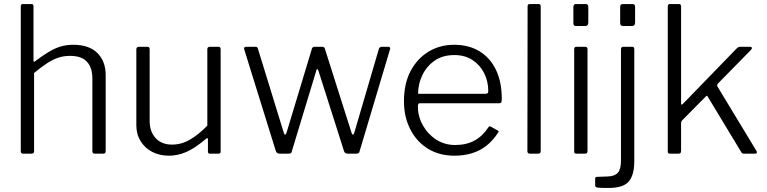

<svg xmlns="http://www.w3.org/2000/svg" viewBox="-20 -762 3801 952"><path d="M95 0Q83 0 83 -12V-731Q83 -742 93 -742H136Q146 -742 146 -732V-462Q146 -457 148.5 -456Q151 -455 155 -459Q191 -486 220.5 -504Q250 -522 279.5 -531Q309 -540 343 -540Q422 -540 463 -499Q504 -458 504 -390V-13Q504 0 492 0H450Q444 0 441 -3Q438 -6 438 -12V-373Q438 -426 411.5 -455.5Q385 -485 327 -485Q295 -485 267.5 -475.5Q240 -466 212 -447.5Q184 -429 149 -400V-12Q149 0 136 0H95Z M833 -45Q880 -45 922.5 -70Q965 -95 1008 -139V-518Q1008 -530 1021 -530H1063Q1074 -530 1074 -518V-11Q1074 0 1064 0H1021Q1011 0 1011 -10V-71Q1011 -76 1009 -77Q1007 -78 1002 -74Q944 -25 901.5 -7.5Q859 10 818 10Q772 10 735.5 -8.5Q699 -27 677.5 -61.5Q656 -96 656 -140V-517Q656 -530 669 -530H711Q722 -530 722 -518V-162Q722 -110 751.5 -77.5Q781 -45 833 -45Z M1905 -530Q1911 -530 1913.5 -526.5Q1916 -523 1914 -518L1763 -12Q1762 -5 1757.5 -2.5Q1753 0 1745 0H1706Q1690 0 1686 -12L1559 -411Q1555 -420 1552.5 -420Q1550 -420 1548 -411L1427 -12Q1426 -5 1422 -2.5Q1418 0 1410 0H1368Q1352 0 1348 -12L1191 -517Q1189 -523 1191.5 -526.5Q1194 -530 1201 -530H1245Q1251 -530 1254.5 -528Q1258 -526 1259 -520L1387 -104Q1390 -94 1394 -94.5Q1398 -95 1401 -105L1527 -522Q1529 -526 1532 -528Q1535 -530 1540 -530H1577Q1582 -530 1586 -528Q1590 -526 1591 -520L1723 -104Q1726 -94 1730 -94.5Q1734 -95 1737 -105L1859 -521Q1861 -526 1865 -528Q1869 -530 1874 -530H1905Z M2052 -235Q2052 -184 2077 -140Q2102 -96 2143.5 -69.5Q2185 -43 2237 -43Q2292 -43 2332.5 -65Q2373 -87 2401 -130Q2404 -135 2407 -135.5Q2410 -136 2414 -134L2448 -115Q2456 -111 2449 -103Q2424 -65 2392.5 -40Q2361 -15 2321 -2.5Q2281 10 2233 10Q2159 10 2103 -24Q2047 -58 2015 -119.5Q1983 -181 1983 -260Q1983 -348 2016 -410Q2049 -472 2105 -506Q2161 -540 2232 -540Q2304 -540 2357 -508Q2410 -476 2439 -416Q2468 -356 2468 -271Q2468 -264 2466.5 -257Q2465 -250 2454 -250H2059Q2056 -250 2054 -245.5Q2052 -241 2052 -235ZM2384 -297Q2395 -297 2398 -300Q2401 -303 2401 -311Q2401 -359 2380.5 -399.5Q2360 -440 2322.5 -464.5Q2285 -489 2233 -489Q2174 -489 2134 -460.5Q2094 -432 2073.5 -388Q2053 -344 2053 -297Z M2661 -15Q2661 -6 2658 -3Q2655 0 2646 0H2608Q2595 0 2595 -12L2596 -730Q2596 -742 2606 -742H2651Q2661 -742 2661 -730Z M2893 -15Q2893 -6 2890 -3Q2887 0 2877 0H2840Q2832 0 2829.5 -2.5Q2827 -5 2827 -12V-518Q2827 -530 2838 -530H2882Q2893 -530 2893 -518ZM2897 -651Q2897 -633 2882 -633H2836Q2828 -633 2825.5 -637Q2823 -641 2823 -649V-727Q2823 -742 2836 -742H2884Q2897 -742 2897 -728Z M3125 38Q3125 105 3098 137.5Q3071 170 2996 170Q2953 170 2942 168Q2931 166 2931 158V124Q2931 120 2933 117.5Q2935 115 2939 115L2993 113Q3028 112 3043.5 94.5Q3059 77 3059 33V-518Q3059 -530 3071 -530H3115Q3125 -530 3125 -518V38ZM3129 -651Q3129 -633 3114 -633H3068Q3055 -633 3055 -649V-727Q3055 -742 3068 -742H3116Q3129 -742 3129 -728Z M3730 -15Q3734 -8 3732.5 -4Q3731 0 3723 0H3669Q3664 0 3660 -2.5Q3656 -5 3654 -10L3489 -283Q3488 -286 3486 -287Q3484 -288 3479 -283L3364 -167Q3360 -163 3358.5 -159Q3357 -155 3357 -148V-15Q3357 -6 3354 -3Q3351 0 3342 0H3305Q3296 0 3293.5 -2.5Q3291 -5 3291 -12V-730Q3291 -742 3302 -742H3347Q3357 -742 3357 -730V-252Q3357 -244 3359 -243Q3361 -242 3367 -248L3630 -519Q3640 -530 3649 -530H3698Q3707 -530 3708 -525Q3709 -520 3702 -513L3539 -347Q3537 -344 3536 -341Q3535 -338 3538 -332L3730 -15Z"/></svg>

Font: Libre Franklin Light
Style: Regular
Weight: 300
Designer: Pablo Impallari, Rodrigo Fuenzalida, Nhung Nguyen
Foundry: Impallari Type
Version: Version 3.000